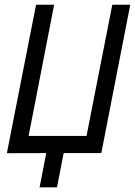

<svg xmlns="http://www.w3.org/2000/svg" viewBox="-20 -653 576 819"><path d="M102.1 -73.2H349.1L459 -632.8H535.6L427.2 -77.1L412.1 0H251.5L223.1 146H148.9L177.2 0Q151.4 0 93.3 0.2Q35.2 0.5 9.3 0.5L133.8 -632.8H210.9Z"/></svg>

Font: Fantasque Sans Mono
Style: Italic
Weight: 400
Italic angle: -11°
Monospace: yes
Designer: Jany Belluz
Version: Version 1.8.0 ; ttfautohint (v1.8.2)